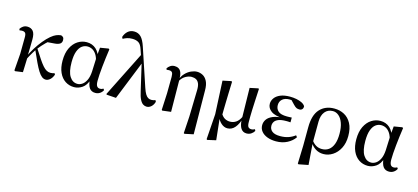

<svg xmlns="http://www.w3.org/2000/svg" viewBox="-75 -1446 4989 2292"><g transform="rotate(15 2420.0 -300.5)"><path d="M107 13 97 5 113 -204 115 -403Q116 -445 104 -460Q92 -475 63 -475Q55 -475 47.5 -474Q40 -473 33 -471L26 -488Q39 -509 61 -524Q83 -539 112 -539Q158 -539 184 -508.5Q210 -478 209 -405Q209 -356 207.5 -304.5Q206 -253 205 -201L208 -198Q206 -147 204.5 -98.5Q203 -50 201 0ZM194 -147 178 -170H184L192 -190Q219 -249 253.5 -304Q288 -359 327 -406.5Q366 -454 405 -487Q441 -517 469.5 -528.5Q498 -540 527 -543Q543 -539 554 -528Q565 -517 565 -493Q565 -461 542.5 -446Q520 -431 477 -428L374 -420L453 -473Q412 -442 371 -402Q330 -362 287 -307L282 -300Q266 -275 252.5 -253.5Q239 -232 225.5 -207Q212 -182 194 -147ZM486 16Q460 16 437 -2Q414 -20 390 -58Q366 -96 337.5 -156.5Q309 -217 271 -303L291 -323Q336 -252 367.5 -205Q399 -158 424 -129.5Q449 -101 472 -89Q495 -77 521 -77Q537 -77 549 -80Q561 -83 569 -86L578 -70Q563 -28 537.5 -6Q512 16 486 16Z M835 15Q774 15 725.5 -17Q677 -49 649.5 -109.5Q622 -170 622 -256Q622 -350 653.5 -414Q685 -478 736 -510.5Q787 -543 846 -543Q915 -543 962.5 -500Q1010 -457 1027 -372H1034L1013 -336Q1001 -396 979 -430.5Q957 -465 928.5 -480.5Q900 -496 868 -496Q831 -496 800 -473.5Q769 -451 750 -400.5Q731 -350 731 -265Q731 -148 767.5 -90.5Q804 -33 865 -33Q894 -33 922.5 -52Q951 -71 971.5 -112.5Q992 -154 996 -221L1004 -417L1014 -520L1117 -537L1127 -529Q1119 -475 1112 -418.5Q1105 -362 1099.5 -308.5Q1094 -255 1091 -209.5Q1088 -164 1088 -132Q1088 -85 1101 -66Q1114 -47 1139 -47Q1153 -47 1162.5 -50.5Q1172 -54 1181 -59L1192 -43Q1180 -18 1155.5 -1Q1131 16 1098 16Q1051 16 1026 -17Q1001 -50 994 -127L1008 -129Q983 -49 935 -17Q887 15 835 15Z M1236 1 1231 -7 1517 -578 1550 -482 1353 9ZM1732 16Q1709 16 1688 2.5Q1667 -11 1649 -46Q1631 -81 1617 -147L1540 -479L1537 -481L1486 -628Q1468 -685 1437.5 -704Q1407 -723 1360 -723Q1324 -723 1296.5 -714Q1269 -705 1247 -692L1236 -712Q1250 -757 1281.5 -785Q1313 -813 1359 -813Q1410 -813 1444 -779Q1478 -745 1504 -666L1660 -198Q1676 -150 1692 -124Q1708 -98 1726 -87.5Q1744 -77 1766 -77Q1776 -77 1790.5 -79.5Q1805 -82 1816 -87L1825 -69Q1815 -31 1789.5 -7.5Q1764 16 1732 16Z M1918 6 1928 -201 1930 -404Q1930 -445 1918.5 -459.5Q1907 -474 1881 -474Q1874 -474 1866.5 -473.5Q1859 -473 1851 -471L1844 -487Q1857 -508 1879.5 -523.5Q1902 -539 1933 -539Q1961 -539 1982.5 -526.5Q2004 -514 2015.5 -484.5Q2027 -455 2028 -402V-398L2032 0L1926 13ZM2244 206 2257 -4 2265 -332Q2266 -383 2253.5 -412.5Q2241 -442 2217.5 -454.5Q2194 -467 2162 -467Q2126 -467 2086 -444Q2046 -421 2021 -373L2010 -382H2013Q2031 -438 2064.5 -473.5Q2098 -509 2137 -526Q2176 -543 2209 -543Q2245 -543 2279 -525.5Q2313 -508 2335 -466Q2357 -424 2357 -350L2362 189L2253 212Z M2526 205 2548 -108 2528 -519 2633 -541 2642 -534Q2639 -451 2637 -388Q2635 -325 2634 -276Q2633 -227 2632 -186.5Q2631 -146 2631 -106L2611 -84L2640 188L2535 212ZM2967 16Q2922 16 2897.5 -20.5Q2873 -57 2870 -127V-131L2863 -519L2967 -541L2974 -534Q2969 -446 2966 -381.5Q2963 -317 2961 -270Q2959 -223 2959 -188.5Q2959 -154 2959 -125Q2959 -78 2972 -62.5Q2985 -47 3010 -47Q3023 -47 3033.5 -51Q3044 -55 3053 -59L3062 -40Q3048 -16 3023.5 0Q2999 16 2967 16ZM2730 16Q2689 16 2653.5 -15.5Q2618 -47 2600 -96H2598L2622 -144Q2646 -102 2675 -85.5Q2704 -69 2740 -69Q2781 -69 2815 -92Q2849 -115 2874 -169L2886 -156H2883Q2862 -76 2823.5 -30Q2785 16 2730 16Z M3331 16Q3271 16 3224 -1.5Q3177 -19 3150 -51.5Q3123 -84 3123 -129Q3123 -167 3145.5 -200Q3168 -233 3218.5 -254Q3269 -275 3352 -278V-270Q3243 -274 3194 -310Q3145 -346 3145 -399Q3145 -437 3168.5 -470Q3192 -503 3239 -523Q3286 -543 3358 -543Q3399 -543 3437 -535.5Q3475 -528 3504.5 -513.5Q3534 -499 3548 -476Q3550 -452 3537.5 -438Q3525 -424 3503 -424Q3483 -424 3467.5 -430.5Q3452 -437 3428 -462L3368 -525H3427L3443 -502Q3417 -505 3398.5 -507Q3380 -509 3361 -509Q3304 -509 3272.5 -481.5Q3241 -454 3241 -408Q3241 -362 3273 -333.5Q3305 -305 3381 -305Q3395 -305 3408.5 -305.5Q3422 -306 3441 -307V-248Q3419 -250 3408 -250Q3397 -250 3388 -250Q3328 -250 3294 -236.5Q3260 -223 3245.5 -201Q3231 -179 3231 -151Q3231 -108 3263.5 -82.5Q3296 -57 3363 -57Q3419 -57 3463.5 -72Q3508 -87 3546 -116L3562 -96Q3529 -47 3469 -15.5Q3409 16 3331 16Z M3653 205 3660 -21 3661 -244Q3661 -397 3727.5 -470Q3794 -543 3906 -543Q3974 -543 4029 -513.5Q4084 -484 4117 -423Q4150 -362 4150 -268Q4150 -180 4117 -116.5Q4084 -53 4030.5 -18.5Q3977 16 3917 16Q3861 16 3817 -12.5Q3773 -41 3747 -90H3743L3758 -105Q3781 -73 3812.5 -55Q3844 -37 3885 -37Q3932 -37 3967.5 -62Q4003 -87 4022.5 -138Q4042 -189 4042 -266Q4042 -346 4022 -400Q4002 -454 3969 -481.5Q3936 -509 3897 -509Q3835 -509 3799 -465Q3763 -421 3762 -343L3761 -90V-79L3781 188L3663 211Z M4465 15Q4404 15 4355.5 -17Q4307 -49 4279.5 -109.5Q4252 -170 4252 -256Q4252 -350 4283.5 -414Q4315 -478 4366 -510.5Q4417 -543 4476 -543Q4545 -543 4592.5 -500Q4640 -457 4657 -372H4664L4643 -336Q4631 -396 4609 -430.5Q4587 -465 4558.5 -480.5Q4530 -496 4498 -496Q4461 -496 4430 -473.5Q4399 -451 4380 -400.5Q4361 -350 4361 -265Q4361 -148 4397.5 -90.5Q4434 -33 4495 -33Q4524 -33 4552.5 -52Q4581 -71 4601.5 -112.5Q4622 -154 4626 -221L4634 -417L4644 -520L4747 -537L4757 -529Q4749 -475 4742 -418.5Q4735 -362 4729.5 -308.5Q4724 -255 4721 -209.5Q4718 -164 4718 -132Q4718 -85 4731 -66Q4744 -47 4769 -47Q4783 -47 4792.5 -50.5Q4802 -54 4811 -59L4822 -43Q4810 -18 4785.5 -1Q4761 16 4728 16Q4681 16 4656 -17Q4631 -50 4624 -127L4638 -129Q4613 -49 4565 -17Q4517 15 4465 15Z"/></g></svg>

Font: Noto Serif TC SemiBold
Style: Regular
Weight: 600
Version: Version 2.002-H1;hotconv 1.1.0;makeotfexe 2.6.0